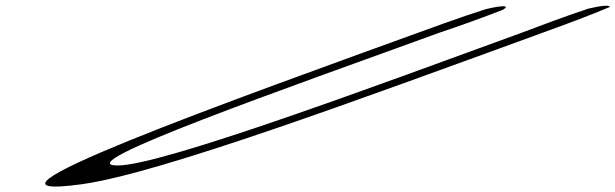

<svg xmlns="http://www.w3.org/2000/svg" viewBox="-20 -644 2205 688"><path d="M1573 -561C788 -277 -223 85 274 16C554 -23 1282 -293 1895 -516C2008 -557 2100 -591 2165 -619C2166 -627 2134 -624 2088 -613C2007 -586 1921 -554 1842 -524C1369 -352 558 -49 400 -51C220 -53 1008 -328 1555 -527C1636 -554 1710 -581 1782 -609C1811 -626 1778 -625 1720 -611C1671 -595 1623 -579 1573 -561Z"/></svg>

Font: Snowfall
Style: UltraObl
Weight: 400
Designer: Jasper
Foundry: Cannot Into Space Fonts
Version: Version 0.9